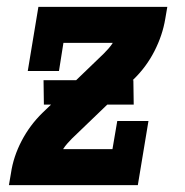

<svg xmlns="http://www.w3.org/2000/svg" viewBox="-20 -540 540 560"><path d="M6 0 12 -35Q19 -83 43 -129Q67 -175 104 -211L129 -235H108L107 -306H202L283 -384Q290 -391 297 -399Q304 -407 309 -415H165L152 -333H61L92 -520H468L462 -485Q454 -437 430.5 -391Q407 -345 370 -309L367 -306H369L370 -235H293L190 -136Q183 -129 176 -121Q169 -113 164 -105H308L322 -187H413L382 0Z"/></svg>

Font: Iosevka Curly Slab Extrabold
Style: Italic
Weight: 800
Italic angle: -9°
Monospace: yes
Designer: Belleve Invis
Foundry: Belleve Invis
Version: Version 22.1.2; ttfautohint (v1.8.4)